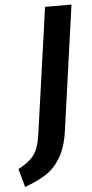

<svg xmlns="http://www.w3.org/2000/svg" viewBox="-110 -725 435 912"><g transform="rotate(-5 107.5 -269.0)"><path d="M183 -93Q172 -17 143 31Q114 79 73 105Q32 131 -28 153L-52 65Q-13 45 8.5 24Q30 3 41 -26.5Q52 -56 58 -104L141 -691H267Z"/></g></svg>

Font: Fira Sans Extra Condensed Medium
Style: Italic
Weight: 500
Width: 3
Italic angle: -8°
Designer: Carrois Corporate & Edenspiekermann AG
Foundry: Carrois Corporate GbR & Edenspiekermann AG
Version: Version 4.203